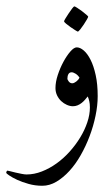

<svg xmlns="http://www.w3.org/2000/svg" viewBox="-57 -368 357 613"><path d="M254.9 -61Q254.9 -31.2 248 1.7Q241.2 34.7 229.2 66.4Q217.3 98.1 200.9 127Q184.6 155.8 164.8 177.5Q145 199.2 123 212.2Q101.1 225.1 78.1 225.1Q55.2 225.1 34.4 219.2Q13.7 213.4 -2.2 206.1Q-18.1 198.7 -27.6 192.1Q-37.1 185.5 -37.1 184.1Q-37.1 181.6 -35.9 179.2Q-34.7 176.8 -33.2 176.8Q-31.7 176.8 -24.4 178.7Q-17.1 180.7 -7.6 182.9Q2 185.1 11.7 187Q21.5 189 27.8 189Q52.2 189 76.7 179.4Q101.1 169.9 123.5 153.8Q146 137.7 165.3 116.2Q184.6 94.7 199 71Q213.4 47.4 221.7 22.7Q230 -2 230 -24.9Q230 -37.1 228 -45.2Q226.1 -53.2 223.1 -60.1Q219.2 -55.2 214.4 -49.6Q209.5 -43.9 203.6 -39.3Q197.8 -34.7 190.7 -31.7Q183.6 -28.8 175.8 -28.8Q166.5 -28.8 156.5 -33.2Q146.5 -37.6 138.4 -45.2Q130.4 -52.7 125.2 -63.5Q120.1 -74.2 120.1 -86.9Q120.1 -106 127.4 -128.4Q134.8 -150.9 145.5 -170.7Q156.2 -190.4 167.7 -203.6Q179.2 -216.8 188 -216.8Q198.7 -216.8 210.4 -206.8Q222.2 -196.8 232.2 -177Q242.2 -157.2 248.5 -128.2Q254.9 -99.1 254.9 -61ZM196.8 -120.1Q191.4 -128.4 184.1 -132.8Q176.8 -137.2 171.9 -137.2Q164.6 -137.2 161.4 -131.3Q158.2 -125.5 158.2 -117.2Q158.2 -113.3 162.6 -107.7Q167 -102.1 173.8 -102.1Q179.2 -102.1 186.5 -107.7Q193.8 -113.3 196.8 -120.1ZM224.6 -314.9Q224.6 -313 220.2 -305.4Q215.8 -297.9 210.2 -289.3Q204.6 -280.8 199 -273.9Q193.4 -267.1 191.4 -267.1Q190.4 -267.1 183.3 -271.5Q176.3 -275.9 168.2 -281.5Q160.2 -287.1 153.8 -292.5Q147.5 -297.9 147.5 -299.8Q147.5 -301.8 152.1 -309.3Q156.7 -316.9 162.4 -325.4Q168 -334 173.3 -340.8Q178.7 -347.7 180.2 -347.7Q182.1 -347.7 189.5 -343Q196.8 -338.4 204.6 -332.5Q212.4 -326.7 218.5 -321.3Q224.6 -315.9 224.6 -314.9Z"/></svg>

Font: Scheherazade
Style: Regular
Weight: 400
Designer: SIL International
Foundry: SIL International
Version: Version 2.100 (build 932/914)